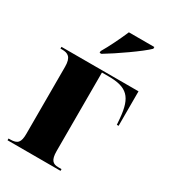

<svg xmlns="http://www.w3.org/2000/svg" viewBox="-187 -860 846 954"><g transform="rotate(30 235.5 -383.0)"><path d="M191 -615V-605H201C263 -642 377 -721 412 -756V-766H266C247 -721 215 -655 191 -615ZM12 0H316V-10H297C267 -10 250 -23 250 -75V-526H288C394 -526 431 -490 441 -375L444 -338H454V-536H12V-526H21C55 -526 77 -515 77 -459V-75C77 -25 64 -10 21 -10H12Z"/></g></svg>

Font: Noto Serif Display Condensed Black
Style: Regular
Weight: 900
Width: 3
Designer: Monotype Design Team
Foundry: Monotype Imaging Inc.
Version: Version 2.009